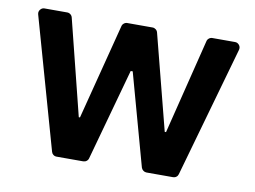

<svg xmlns="http://www.w3.org/2000/svg" viewBox="-64 -637 965 728"><g transform="rotate(10 418.5 -272.5)"><path d="M174.4 -15.3 32 -519.2Q31.2 -522.7 31.2 -524.5Q31.2 -533 37.3 -539.2Q43.3 -545.5 51.8 -545.5H139.2Q146.3 -545.5 152 -541Q157.7 -536.6 159.4 -529.5L251.4 -161.9H256L350.5 -529.5Q351.9 -536.2 357.6 -540.8Q363.3 -545.5 370.4 -545.5H468Q474.8 -545.5 480.5 -541Q486.2 -536.6 487.9 -529.5L582 -163.7H587L677.9 -529.5Q679.3 -536.2 685 -540.8Q690.7 -545.5 697.8 -545.5H785.5Q794 -545.5 800.1 -539.2Q806.1 -533 806.1 -524.9Q806.1 -521 805.4 -519.2L662.6 -15.3Q660.9 -8.5 655.4 -4.3Q649.9 0 642.8 0H540.5Q533.7 0 528.1 -4.3Q522.4 -8.5 520.2 -15.3L422.6 -368.6H414.8L317.1 -15.3Q315.3 -8.5 309.7 -4.3Q304 0 296.9 0H194.2Q187.1 0 181.6 -4.3Q176.1 -8.5 174.4 -15.3Z"/></g></svg>

Font: DeltaSans SemiBold
Style: Regular
Weight: 600
Designer: Rasmus Andersson
Foundry: rsms
Version: Version 3.012